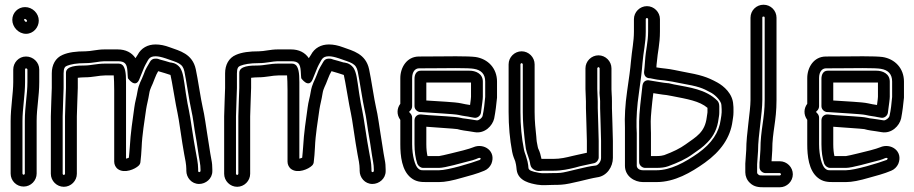

<svg xmlns="http://www.w3.org/2000/svg" viewBox="-20 -746 3867 812"><path d="M86 -452C86 -455 88 -457 90 -457C93 -457 96 -454 96 -452V-399C96 -346 85 -296 85 -235V-12C85 -9 82 -7 80 -7C77 -7 75 -10 75 -12V-234C75 -285 86 -345 86 -399ZM36 -452V-399C36 -352 25 -291 25 -234V-12C25 19 50 43 80 43C111 43 135 17 135 -12V-235C135 -289 146 -339 146 -399V-452C146 -483 120 -507 90 -507C59 -507 36 -481 36 -452ZM82 -662C82 -665 83 -666 86 -666C88 -666 94 -661 94 -659C94 -655 92 -653 90 -653C88 -653 82 -660 82 -662ZM32 -662C32 -632 58 -603 90 -603C121 -603 144 -630 144 -659C144 -690 117 -716 86 -716C56 -716 32 -692 32 -662Z M259 -438V-374L257 -319L255 -254V-11C255 -9 252 -6 250 -6C248 -6 245 -9 245 -11V-254L247 -317L249 -374V-436C249 -458 255 -465 264 -468C279 -474 303 -479 342 -479C373 -479 401 -487 421 -487H478C508 -487 517 -477 519 -444C520 -430 520 -422 521 -415C521 -415 552 -370 569 -410C578 -431 590 -464 595 -472C607 -491 608 -508 638 -508C649 -508 663 -505 681 -499C731 -481 753 -479 760 -443C767 -411 781 -315 789 -281C796 -253 803 -192 807 -173C814 -136 818 -99 825 -61C827 -50 828 -40 828 -29V-22C828 -21 825 -18 822 -18C821 -18 818 -19 818 -24V-31C818 -57 811 -86 808 -104C798 -155 785 -253 779 -279C775 -296 771 -320 766 -351C757 -413 755 -438 742 -459C725 -482 703 -481 699 -482C685 -487 667 -491 657 -494C651 -496 648 -498 640 -498H636C626 -498 618 -492 614 -484C606 -469 596 -457 587 -430C578 -405 567 -393 561 -357C558 -336 551 -316 548 -291C541 -241 532 -182 529 -125C528 -106 526 -93 525 -79C521 -77 516 -76 513 -75V-364C513 -416 514 -443 504 -463C500 -472 491 -477 482 -477H424C389 -477 364 -469 338 -469C307 -469 259 -468 259 -438ZM424 -427H461C462 -415 463 -392 463 -364V-62C463 -50 469 -37 480 -30C507 -12 551 -30 567 -46C571 -50 574 -56 574 -62C576 -82 578 -96 579 -123C581 -176 591 -233 598 -284C601 -304 607 -324 611 -350C615 -375 622 -379 634 -413C639 -427 643 -434 649 -445C667 -440 686 -434 701 -429C706 -411 724 -296 731 -267C736 -248 749 -147 759 -94C763 -75 768 -49 768 -31V-24C768 5 790 32 822 32C850 32 878 10 878 -22V-29C878 -43 877 -57 874 -71C867 -107 863 -142 856 -182C853 -199 845 -261 837 -293C830 -322 816 -417 808 -453C794 -519 739 -531 698 -546C677 -554 657 -558 638 -558C605 -558 577 -543 562 -514C560 -511 558 -508 553 -500C537 -524 511 -537 478 -537H421C391 -537 364 -529 342 -529C302 -529 270 -525 245 -514C214 -501 199 -471 199 -436V-374L197 -319L195 -254V-11C195 19 220 44 250 44C280 44 305 19 305 -11V-254L307 -317L309 -374V-417C317 -418 328 -419 338 -419C374 -419 398 -427 424 -427Z M992 -438V-374L990 -319L988 -254V-11C988 -9 985 -6 983 -6C981 -6 978 -9 978 -11V-254L980 -317L982 -374V-436C982 -458 988 -465 997 -468C1012 -474 1036 -479 1075 -479C1106 -479 1134 -487 1154 -487H1211C1241 -487 1250 -477 1252 -444C1253 -430 1253 -422 1254 -415C1254 -415 1285 -370 1302 -410C1311 -431 1323 -464 1328 -472C1340 -491 1341 -508 1371 -508C1382 -508 1396 -505 1414 -499C1464 -481 1486 -479 1493 -443C1500 -411 1514 -315 1522 -281C1529 -253 1536 -192 1540 -173C1547 -136 1551 -99 1558 -61C1560 -50 1561 -40 1561 -29V-22C1561 -21 1558 -18 1555 -18C1554 -18 1551 -19 1551 -24V-31C1551 -57 1544 -86 1541 -104C1531 -155 1518 -253 1512 -279C1508 -296 1504 -320 1499 -351C1490 -413 1488 -438 1475 -459C1458 -482 1436 -481 1432 -482C1418 -487 1400 -491 1390 -494C1384 -496 1381 -498 1373 -498H1369C1359 -498 1351 -492 1347 -484C1339 -469 1329 -457 1320 -430C1311 -405 1300 -393 1294 -357C1291 -336 1284 -316 1281 -291C1274 -241 1265 -182 1262 -125C1261 -106 1259 -93 1258 -79C1254 -77 1249 -76 1246 -75V-364C1246 -416 1247 -443 1237 -463C1233 -472 1224 -477 1215 -477H1157C1122 -477 1097 -469 1071 -469C1040 -469 992 -468 992 -438ZM1157 -427H1194C1195 -415 1196 -392 1196 -364V-62C1196 -50 1202 -37 1213 -30C1240 -12 1284 -30 1300 -46C1304 -50 1307 -56 1307 -62C1309 -82 1311 -96 1312 -123C1314 -176 1324 -233 1331 -284C1334 -304 1340 -324 1344 -350C1348 -375 1355 -379 1367 -413C1372 -427 1376 -434 1382 -445C1400 -440 1419 -434 1434 -429C1439 -411 1457 -296 1464 -267C1469 -248 1482 -147 1492 -94C1496 -75 1501 -49 1501 -31V-24C1501 5 1523 32 1555 32C1583 32 1611 10 1611 -22V-29C1611 -43 1610 -57 1607 -71C1600 -107 1596 -142 1589 -182C1586 -199 1578 -261 1570 -293C1563 -322 1549 -417 1541 -453C1527 -519 1472 -531 1431 -546C1410 -554 1390 -558 1371 -558C1338 -558 1310 -543 1295 -514C1293 -511 1291 -508 1286 -500C1270 -524 1244 -537 1211 -537H1154C1124 -537 1097 -529 1075 -529C1035 -529 1003 -525 978 -514C947 -501 932 -471 932 -436V-374L930 -319L928 -254V-11C928 19 953 44 983 44C1013 44 1038 19 1038 -11V-254L1040 -317L1042 -374V-417C1050 -418 1061 -419 1071 -419C1107 -419 1131 -427 1157 -427Z M1733 -413V-297C1733 -282 1747 -272 1758 -272H1762C1814 -268 1901 -264 1919 -260C1940 -255 1957 -254 1969 -251C1974 -250 1980 -249 1986 -248C2000 -246 2012 -257 2014 -269C2019 -307 2022 -327 2022 -337V-401C2022 -435 1991 -447 1966 -447H1759C1741 -447 1733 -431 1733 -413ZM1972 -397V-337C1972 -335 1971 -322 1968 -302C1955 -304 1942 -306 1930 -309C1903 -315 1835 -317 1783 -321V-397H1966ZM1770 -36H1837C1862 -36 1937 -58 1950 -61C1972 -66 1989 -71 2002 -77C2008 -80 2013 -77 2013 -77C2013 -76 2011 -70 2010 -70C1973 -56 1874 -26 1837 -26H1782C1759 -26 1759 -25 1749 -33C1735 -44 1723 -88 1723 -136V-249C1723 -256 1719 -264 1714 -268C1709 -273 1710 -274 1714 -277C1720 -282 1723 -290 1723 -297V-416C1723 -444 1737 -457 1752 -457C1819 -457 1871 -458 1908 -458C1946 -458 1973 -457 1984 -455C2015 -450 2032 -433 2032 -401V-336C2029 -305 2027 -283 2021 -256C2019 -247 2005 -236 1996 -237C1984 -239 1976 -240 1971 -241L1950 -244C1941 -245 1933 -246 1926 -248C1907 -253 1829 -256 1792 -259L1760 -262C1747 -263 1733 -254 1733 -237V-136C1733 -105 1737 -76 1745 -53C1750 -43 1759 -36 1770 -36ZM1673 -416V-307C1659 -289 1656 -262 1673 -239V-136C1673 -87 1679 -25 1718 6C1739 23 1761 24 1782 24H1837C1862 24 1893 18 1937 5C1962 -2 1998 -11 2028 -24C2041 -29 2052 -40 2058 -53C2080 -107 2026 -143 1981 -123C1973 -120 1959 -115 1939 -110C1927 -107 1848 -87 1837 -86H1788C1785 -98 1783 -116 1783 -136V-210C1818 -207 1902 -202 1914 -200C1923 -198 1932 -195 1942 -194L1963 -191C1967 -190 1976 -189 1988 -187C2030 -180 2063 -214 2070 -245C2076 -276 2079 -303 2082 -333V-335V-401C2082 -457 2044 -497 1991 -505C1974 -507 1948 -508 1908 -508C1871 -508 1819 -507 1752 -507C1700 -507 1673 -460 1673 -416Z M2516 -369C2514 -345 2518 -334 2518 -318V-288L2520 -223L2522 -150V-78C2522 -61 2508 -47 2500 -46C2456 -42 2376 -17 2350 -15C2340 -14 2330 -14 2319 -14C2292 -14 2274 -12 2260 -15C2226 -21 2217 -26 2215 -35C2214 -44 2214 -51 2211 -63L2207 -77C2203 -93 2199 -98 2196 -113C2186 -163 2181 -216 2181 -272V-474C2181 -476 2184 -479 2186 -479C2188 -479 2191 -476 2191 -474V-272C2191 -228 2195 -194 2198 -165C2199 -155 2200 -146 2201 -139L2204 -117C2209 -91 2218 -81 2223 -49C2224 -44 2227 -38 2230 -35C2248 -17 2269 -24 2274 -24H2319C2357 -24 2386 -31 2411 -37L2433 -43C2454 -48 2472 -51 2493 -56C2504 -59 2512 -70 2512 -80V-150L2510 -225L2508 -289V-317L2506 -370V-457C2506 -459 2509 -462 2511 -462C2513 -462 2516 -459 2516 -457ZM2566 -368V-457C2566 -487 2541 -512 2511 -512C2481 -512 2456 -487 2456 -457V-370L2458 -317V-289L2460 -223L2462 -150V-100C2449 -97 2435 -94 2421 -91L2399 -86C2374 -80 2351 -74 2319 -74H2274H2270C2267 -89 2263 -104 2257 -116C2256 -118 2255 -120 2254 -126L2250 -147C2249 -152 2249 -159 2248 -169C2245 -199 2241 -231 2241 -272V-474C2241 -504 2216 -529 2186 -529C2156 -529 2131 -504 2131 -474V-272C2131 -213 2136 -157 2146 -104C2150 -84 2155 -75 2159 -64L2162 -51C2163 -45 2164 -40 2165 -28C2171 21 2225 30 2252 35C2276 39 2296 36 2319 36C2331 36 2343 36 2354 35C2392 33 2467 10 2505 4C2547 -1 2572 -41 2572 -78V-150L2570 -225L2568 -288V-318C2568 -343 2566 -352 2566 -368Z M2697 -384C2691 -335 2683 -264 2683 -233V-183V-61C2683 -46 2697 -36 2708 -36H2757C2776 -36 2792 -38 2806 -43C2847 -58 2882 -74 2909 -94C2937 -114 2950 -121 2973 -145C2999 -172 3014 -203 3019 -244C3020 -251 3022 -259 3022 -271V-296C3022 -306 3019 -315 3014 -320C2965 -369 2896 -376 2830 -389L2808 -394H2806L2788 -396L2769 -399C2758 -401 2736 -404 2726 -406C2718 -408 2700 -406 2697 -384ZM2743 -352C2748 -351 2756 -350 2762 -349L2782 -346L2799 -344L2821 -340C2887 -327 2938 -319 2972 -290V-271C2972 -267 2970 -260 2969 -250C2961 -186 2925 -168 2879 -135C2857 -119 2827 -104 2789 -90C2783 -88 2772 -86 2757 -86H2733V-183C2733 -191 2732 -207 2732 -233C2732 -252 2737 -306 2743 -352ZM3032 -284V-271C3032 -263 3030 -253 3028 -240C3021 -187 2991 -140 2932 -98C2875 -58 2815 -26 2757 -26H2699C2682 -26 2673 -36 2673 -45V-183C2673 -190 2672 -198 2672 -208C2671 -250 2674 -298 2682 -352C2690 -408 2695 -449 2697 -478C2701 -528 2711 -563 2711 -613V-665C2711 -667 2714 -670 2716 -670C2718 -670 2721 -667 2721 -665V-613C2721 -566 2711 -537 2708 -488C2707 -468 2705 -453 2704 -443C2703 -433 2707 -415 2729 -415H2730C2746 -412 2757 -409 2770 -408L2790 -406C2808 -404 2839 -398 2858 -394C2936 -380 2949 -375 2989 -353C3008 -342 3031 -317 3031 -301C3031 -295 3032 -290 3032 -284ZM2716 -720C2686 -720 2661 -695 2661 -665V-613C2661 -570 2653 -538 2648 -483C2646 -456 2640 -414 2632 -359C2624 -303 2621 -251 2623 -206V-183V-45C2623 0 2664 24 2699 24H2757C2833 24 2902 -16 2961 -58C3028 -106 3069 -164 3078 -234C3079 -243 3082 -255 3082 -271V-284C3082 -291 3082 -296 3081 -303C3079 -350 3041 -382 3014 -397C2970 -421 2944 -429 2867 -443C2850 -446 2817 -454 2794 -456L2777 -458C2772 -459 2764 -460 2756 -461C2756 -467 2757 -476 2758 -484C2761 -525 2771 -558 2771 -613V-665C2771 -695 2746 -720 2716 -720Z M3283 -9C3283 -7 3280 -4 3278 -4H3210C3190 -4 3191 -4 3185 -10C3182 -13 3182 -13 3182 -17V-51L3186 -109V-111C3186 -171 3204 -266 3204 -323V-671C3204 -674 3205 -676 3209 -676C3212 -676 3214 -675 3214 -671V-323C3214 -242 3196 -197 3196 -113L3193 -68C3192 -62 3192 -57 3192 -52V-39C3192 -24 3206 -14 3217 -14H3278C3280 -14 3283 -11 3283 -9ZM3333 -9C3333 -39 3308 -64 3278 -64H3243L3246 -110V-112C3246 -189 3264 -232 3264 -323V-671C3264 -701 3240 -726 3209 -726C3179 -726 3154 -702 3154 -671V-323C3154 -275 3136 -179 3136 -112L3132 -54V-52V-17C3132 -1 3139 16 3151 27C3169 45 3190 46 3210 46H3278C3308 46 3333 21 3333 -9Z M3454 -413V-297C3454 -282 3468 -272 3479 -272H3483C3535 -268 3622 -264 3640 -260C3661 -255 3678 -254 3690 -251C3695 -250 3701 -249 3707 -248C3721 -246 3733 -257 3735 -269C3740 -307 3743 -327 3743 -337V-401C3743 -435 3712 -447 3687 -447H3480C3462 -447 3454 -431 3454 -413ZM3693 -397V-337C3693 -335 3692 -322 3689 -302C3676 -304 3663 -306 3651 -309C3624 -315 3556 -317 3504 -321V-397H3687ZM3491 -36H3558C3583 -36 3658 -58 3671 -61C3693 -66 3710 -71 3723 -77C3729 -80 3734 -77 3734 -77C3734 -76 3732 -70 3731 -70C3694 -56 3595 -26 3558 -26H3503C3480 -26 3480 -25 3470 -33C3456 -44 3444 -88 3444 -136V-249C3444 -256 3440 -264 3435 -268C3430 -273 3431 -274 3435 -277C3441 -282 3444 -290 3444 -297V-416C3444 -444 3458 -457 3473 -457C3540 -457 3592 -458 3629 -458C3667 -458 3694 -457 3705 -455C3736 -450 3753 -433 3753 -401V-336C3750 -305 3748 -283 3742 -256C3740 -247 3726 -236 3717 -237C3705 -239 3697 -240 3692 -241L3671 -244C3662 -245 3654 -246 3647 -248C3628 -253 3550 -256 3513 -259L3481 -262C3468 -263 3454 -254 3454 -237V-136C3454 -105 3458 -76 3466 -53C3471 -43 3480 -36 3491 -36ZM3394 -416V-307C3380 -289 3377 -262 3394 -239V-136C3394 -87 3400 -25 3439 6C3460 23 3482 24 3503 24H3558C3583 24 3614 18 3658 5C3683 -2 3719 -11 3749 -24C3762 -29 3773 -40 3779 -53C3801 -107 3747 -143 3702 -123C3694 -120 3680 -115 3660 -110C3648 -107 3569 -87 3558 -86H3509C3506 -98 3504 -116 3504 -136V-210C3539 -207 3623 -202 3635 -200C3644 -198 3653 -195 3663 -194L3684 -191C3688 -190 3697 -189 3709 -187C3751 -180 3784 -214 3791 -245C3797 -276 3800 -303 3803 -333V-335V-401C3803 -457 3765 -497 3712 -505C3695 -507 3669 -508 3629 -508C3592 -508 3540 -507 3473 -507C3421 -507 3394 -460 3394 -416Z"/></svg>

Font: Squarish
Style: Fog
Weight: 400
Foundry: Cannot Into Space Fonts
Version: Version 0.272